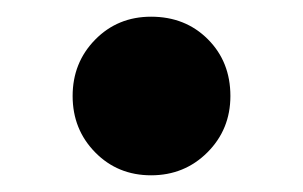

<svg xmlns="http://www.w3.org/2000/svg" viewBox="-20 -201 363 230"><path d="M67 -86Q67 -126 94 -153.5Q121 -181 161 -181Q202 -181 229 -154Q256 -127 256 -86Q256 -46 228.5 -18.5Q201 9 161 9Q121 9 94 -18.5Q67 -46 67 -86Z"/></svg>

Font: Application
Style: Bold
Weight: 700
Designer: Wei Huang
Foundry: Wei Huang
Version: Version 0.012